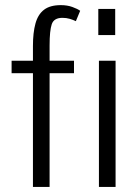

<svg xmlns="http://www.w3.org/2000/svg" viewBox="-20 -740 542 760"><path d="M110.4 0V-450.2H25.9V-499.5H110.4V-558.1Q110.4 -610.8 120.4 -647Q130.4 -683.1 154.3 -701.4Q178.2 -719.7 220.7 -719.7Q246.1 -719.7 266.4 -712.4Q286.6 -705.1 297.4 -697.3L280.3 -656.2Q269 -661.6 255.9 -665.5Q242.7 -669.4 227.1 -669.4Q193.4 -669.4 184.8 -644Q176.3 -618.7 176.3 -559.6V-499.5H272.9V-450.2H176.3V0ZM371.6 0V-499.5H437.5V0ZM369.1 -601.1V-704.6H436V-601.1Z"/></svg>

Font: Pontano Sans Light
Style: Regular
Weight: 300
Designer: Vernon Adams
Foundry: Vernon Adams
Version: Version 2.001